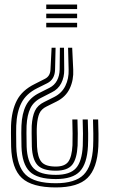

<svg xmlns="http://www.w3.org/2000/svg" viewBox="-20 -620 512 849"><path d="M225.8 -409 223.5 -312Q222.2 -268.8 188.8 -252L144.2 -229.8Q95.5 -205.5 74.8 -165Q54 -124.5 51.8 -64.2Q51 -50.5 51.4 -31.6Q51.8 -12.8 52 28.5Q54.5 115.2 93.8 152.8Q133 190.2 226.8 190.2Q312.5 190.2 350 152.4Q387.5 114.5 391.8 27.2Q392.8 3.8 392.6 -28.8Q392.5 -61.2 391.2 -91.8H414Q415.2 -61.2 415.5 -28.5Q415.8 4.2 414.8 28.5Q409.8 124.8 366.9 166.8Q324 208.8 226.8 208.8Q121.2 208.8 76.5 166.9Q31.8 125 29.2 28.5Q28.8 -12.8 28.5 -31.5Q28.2 -50.2 28.8 -64.2Q31.2 -130.8 54.6 -176Q78 -221.2 133.5 -248.5L177.8 -271Q201.8 -282.5 203.2 -312L208.2 -409ZM263 -409 264 -312Q264.5 -278.8 250.8 -252Q237 -225.2 209.2 -211.8L165.2 -189.2Q129.2 -171.8 114.5 -141.6Q99.8 -111.5 97.5 -64Q96.8 -50.5 97 -31.9Q97.2 -13.2 97.8 28.5Q100.5 95.5 128.8 124.4Q157 153.2 226.8 153.2Q289.5 153.2 316 123.5Q342.5 93.8 346 24.8Q347 2.8 346.9 -29Q346.8 -60.8 345.5 -91.8H368.2Q369.5 -61 369.8 -28.9Q370 3.2 369 26Q365 104 333 137.9Q301 171.8 226.8 171.8Q145 171.8 111.2 138.5Q77.5 105.2 75 28.5Q74.5 -13 74.2 -31.6Q74 -50.2 74.8 -64Q77 -118 94.8 -153.4Q112.5 -188.8 154.8 -209.5L199 -231.8Q220.8 -242.8 232 -263.9Q243.2 -285 243.8 -312L244.8 -409ZM299.2 -409 303.8 -312Q306.2 -266.8 288.5 -229Q270.8 -191.2 230 -171L185.8 -149Q163 -138 154.2 -118.4Q145.5 -98.8 143.2 -63.8Q142.2 -50.8 142.5 -32.1Q142.8 -13.5 143.8 28.5Q146.2 75.8 163.5 96.1Q180.8 116.5 226.8 116.5Q266.5 116.5 282.1 94.8Q297.8 73 300.5 22.2Q301.2 1.5 301 -29.6Q300.8 -60.8 299.8 -91.8H322.5Q323.8 -60.8 323.9 -29.4Q324 2 323.2 23.5Q320 83.2 299 109Q278 134.8 226.8 134.8Q168.8 134.8 146 110.1Q123.2 85.5 120.8 28.5Q120.2 -13.5 119.9 -32Q119.5 -50.5 120.2 -63.8Q122.8 -105.2 134.5 -130Q146.2 -154.8 175.5 -169L219.8 -191.2Q253.5 -208.2 269.1 -240.4Q284.8 -272.5 283.5 -312L281 -409ZM321 -519.2V-499H184.5V-519.2ZM321 -559.5V-539.5H184.5V-559.5ZM321 -600V-579.8H184.5V-600Z"/></svg>

Font: Big Shoulders Inline Text
Style: Bold
Weight: 700
Designer: Patric King
Foundry: XO Type Co
Version: Version 1.000